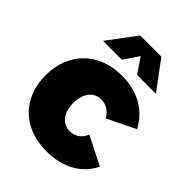

<svg xmlns="http://www.w3.org/2000/svg" viewBox="-219 -880 1001 1001"><g transform="rotate(45 281.0 -379.5)"><path d="M221 -766 104 -609H243L299 -692L355 -609H494L377 -766ZM400 -333 555 -409C509 -499 418 -551 304 -551C132 -551 19 -439 19 -270C19 -103 131 7 302 7C422 7 514 -44 556 -134L399 -213C382 -172 352 -153 313 -153C259 -153 223 -200 223 -271C223 -340 259 -387 313 -387C351 -387 381 -367 400 -333Z"/></g></svg>

Font: Montserrat ExtraBold
Style: Regular
Weight: 800
Designer: Julieta Ulanovsky
Foundry: Julieta Ulanovsky
Version: Version 4.000